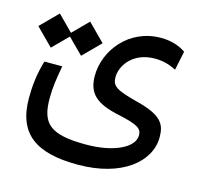

<svg xmlns="http://www.w3.org/2000/svg" viewBox="-104 -485 777 747"><g transform="rotate(15 284.5 -111.5)"><path d="M270.5 168.9C447.8 168.9 550.8 82.5 550.8 -16.6C550.8 -69.3 532.7 -101.6 430.7 -127.4C342.3 -150.4 324.2 -162.1 324.2 -198.2C324.2 -245.6 366.7 -307.6 454.6 -307.6C489.7 -307.6 515.6 -298.8 540.5 -286.1L556.6 -362.8C531.7 -379.4 500.5 -391.6 456.5 -391.6C327.6 -391.6 245.1 -284.7 245.1 -182.6C245.1 -111.8 281.2 -79.1 373.5 -59.6C457 -41.5 471.2 -29.3 471.2 -2.4C471.2 44.4 397 85 280.3 85C134.8 85 98.1 48.3 98.1 -52.2C98.1 -96.7 103.5 -129.9 113.3 -185.1H41.5C25.4 -131.8 20 -83 20 -32.7C20 113.3 104 168.9 270.5 168.9ZM173.3 -243.7 241.7 -312.5 173.3 -381.3 112.3 -319.8 51.3 -381.3 -17.1 -312.5 51.3 -243.7 112.3 -304.7Z"/></g></svg>

Font: Cascadia Mono PL SemiLight
Style: Regular
Weight: 350
Monospace: yes
Designer: Aaron Bell
Foundry: Saja Typeworks
Version: Version 2404.023